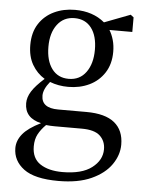

<svg xmlns="http://www.w3.org/2000/svg" viewBox="-52 -523 611 812"><g transform="rotate(5 253.0 -117.5)"><path d="M110 109Q110 160 145.5 183.5Q181 207 240 207Q322 207 364.5 174.5Q407 142 407 96Q407 61 383.5 39Q360 17 306 17H191Q183 17 173 16.5Q163 16 154 15Q133 36 121.5 57.5Q110 79 110 109ZM233 -154Q191 -154 155 -168Q128 -135 128 -108Q128 -55 199 -55H319Q399 -55 438.5 -23Q478 9 478 70Q478 114 450 154.5Q422 195 366 220.5Q310 246 226 246Q125 246 79 211.5Q33 177 33 123Q33 91 56 63Q79 35 132 9Q62 -7 62 -70Q62 -95 78 -120.5Q94 -146 131 -179Q98 -199 78 -233.5Q58 -268 58 -317Q58 -370 81.5 -406.5Q105 -443 145 -462Q185 -481 234 -481Q310 -481 360 -439L470 -481L483 -471V-409H386Q397 -391 403.5 -368Q410 -345 410 -318Q410 -266 386 -229Q362 -192 322 -173Q282 -154 233 -154ZM232 -188Q279 -188 305.5 -224.5Q332 -261 332 -320Q332 -379 306.5 -412.5Q281 -446 235 -446Q189 -446 162 -410.5Q135 -375 135 -316Q135 -257 160.5 -222.5Q186 -188 232 -188Z"/></g></svg>

Font: Source Serif 4 Subhead
Style: Regular
Weight: 400
Designer: Frank Grießhammer
Foundry: Adobe Systems Incorporated
Version: Version 4.004;hotconv 1.0.117;makeotfexe 2.5.65602